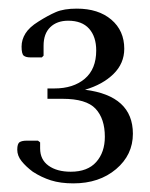

<svg xmlns="http://www.w3.org/2000/svg" viewBox="-20 -920 348 445"><path d="M150 -495Q120 -495 98 -502Q76 -509 56 -522Q40 -534 30 -546.5Q20 -559 20 -573Q20 -587 25.5 -590.5Q31 -594 42 -594H68L73 -590V-576Q73 -550 92.5 -536Q112 -522 144 -522Q183 -522 203 -544.5Q223 -567 223 -603Q223 -645 201.5 -668Q180 -691 125 -691H90V-715H106Q150 -715 176.5 -737.5Q203 -760 203 -803Q203 -835 186.5 -853.5Q170 -872 138 -872Q112 -872 96.5 -857Q81 -842 81 -814V-791L77 -787H50Q40 -787 35 -791Q30 -795 30 -812Q30 -828 39 -842.5Q48 -857 69 -870Q91 -884 109.5 -892Q128 -900 158 -900Q208 -900 238 -874.5Q268 -849 268 -807Q268 -773 243 -748.5Q218 -724 177 -712Q288 -698 288 -610Q288 -561 249 -528Q210 -495 150 -495Z"/></svg>

Font: Spectral Light
Style: Regular
Weight: 300
Designer: Jean-Baptiste Levee
Foundry: Production Type
Version: Version 2.001